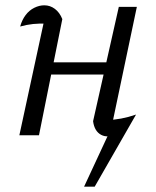

<svg xmlns="http://www.w3.org/2000/svg" viewBox="-20 -510 590 724"><path d="M297 194 403 -34 419 -7Q387 12 361.5 -1.5Q336 -15 331 -53L428 -484H496L399 -23L383 -57Q410 -58 437 -63Q464 -68 493 -78L337 194ZM53 0 152 -458 163 -421Q129 -422 105 -419.5Q81 -417 56 -410Q63 -435 76.5 -453Q90 -471 109 -480.5Q128 -490 147 -490Q169 -490 187 -476.5Q205 -463 215 -438L127 0ZM136 -229 145 -275H414L405 -229Z"/></svg>

Font: Piazzolla 24pt
Style: Italic
Weight: 400
Italic angle: -11.3°
Designer: Juan Pablo del Peral
Foundry: Huerta Tipografica
Version: Version 2.005